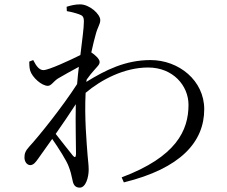

<svg xmlns="http://www.w3.org/2000/svg" viewBox="-20 -811 1040 879"><path d="M314 -98C300 -116 264 -160 235 -198C267 -244 300 -292 327 -334C325 -244 328 -154 328 -105C327 -89 322 -89 314 -98ZM377 -447C389 -464 402 -480 413 -492C426 -507 437 -516 436 -528C436 -541 415 -560 398 -571C405 -605 413 -634 417 -649C427 -689 439 -699 439 -719C439 -747 389 -791 347 -791C324 -791 304 -786 285 -780L286 -760C309 -756 327 -751 341 -746C358 -740 364 -735 364 -712C364 -682 356 -627 348 -559C302 -536 203 -490 179 -490C161 -490 147 -506 132 -536L114 -529C114 -517 114 -503 118 -488C128 -456 171 -418 199 -418C215 -418 224 -438 246 -452C272 -467 307 -487 341 -505C338 -479 335 -453 333 -426C264 -319 155 -184 115 -141C96 -120 92 -108 92 -90C92 -70 104 -55 119 -55C134 -56 143 -68 155 -85C174 -111 196 -142 219 -175C249 -132 285 -75 294 -50C303 -27 307 -10 312 14C316 37 326 48 345 48C373 48 386 0 386 -34C386 -56 383 -74 381 -100C377 -154 366 -273 372 -386C444 -447 550 -502 658 -502C772 -502 843 -419 843 -331C843 -214 787 -93 537 1L547 24C808 -40 915 -162 915 -311C915 -442 799 -536 669 -536C555 -536 464 -491 375 -436Z"/></svg>

Font: Source Han Serif
Style: Regular
Weight: 400
Designer: Ryoko NISHIZUKA 西塚涼子 (kana & ideographs); Frank Grießhammer (Latin, Greek & Cyrillic); Wenlong ZHANG 张文龙 (bopomofo); San
Foundry: Adobe Systems Incorporated
Version: Version 1.001;PS 1.001;hotconv 16.6.54;makeotf.lib2.5.65590